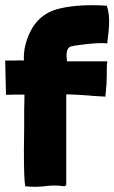

<svg xmlns="http://www.w3.org/2000/svg" viewBox="-24 -714 440 739"><path d="M186 0Q173 0 153 2L148 3Q126 5 110 5Q95 5 73 3Q68 -27 68 -136L69 -219V-289L70 -334V-350Q20 -350 -1 -349L-4 -481H29Q37 -481 46.5 -481.5Q56 -482 68 -481Q65 -537 93.5 -594Q122 -651 181 -674Q240 -694 333 -694Q361 -694 387 -692Q396 -666 396 -634Q396 -601 390 -559L389 -547Q382 -548 366 -548Q332 -548 276 -540L261 -538H262Q256 -536 251 -536H252Q232 -532 232 -500Q232 -494 234 -478H389Q387 -464 387 -448V-427Q387 -392 383 -356L382 -351V-342L331 -345L323 -346Q273 -350 231 -351V-2L225 3Q201 0 186 0Z"/></svg>

Font: Londrina Solid Black
Style: Regular
Weight: 900
Designer: Marcelo Magalhaes
Foundry: Marcelo Magalhães
Version: Version 1.002